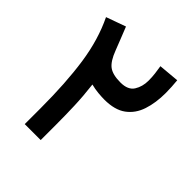

<svg xmlns="http://www.w3.org/2000/svg" viewBox="-184 -781 902 902"><g transform="rotate(45 267.0 -330.5)"><path d="M484.9 -652.3Q486.8 -632.8 488 -612.3Q489.3 -591.8 489.3 -572.3Q489.3 -506.3 472.4 -455.3Q455.6 -404.3 415.8 -375Q376 -345.7 306.6 -345.7Q290 -345.7 265.9 -347.9Q241.7 -350.1 217.3 -356.4Q225.6 -287.6 227.8 -225.1Q230 -162.6 230 -104V0H124V-105.5Q124 -273.4 105.7 -399.2Q87.4 -524.9 38.6 -625.5L136.2 -660.6Q148.9 -627.9 158.9 -603.3Q168.9 -578.6 181.2 -546.4Q200.7 -494.6 226.1 -475.3Q251.5 -456.1 303.7 -456.1Q353.5 -456.1 372.3 -486.1Q391.1 -516.1 391.1 -555.7Q391.1 -579.6 388.4 -601.3Q385.7 -623 382.3 -643.1Z"/></g></svg>

Font: Vazirmatn UI Medium
Style: Regular
Weight: 500
Designer: Saber Rastikerdar
Foundry: Saber Rastikerdar
Version: Version 33.003